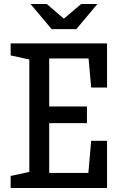

<svg xmlns="http://www.w3.org/2000/svg" viewBox="-20 -936 605 956"><path d="M33 -60 126 -80V-640L33 -660V-720H513V-500H434L421 -645H225V-406H413V-323H225V-75H420L434 -235H513V0H33ZM360 -791H237L132 -916H213L298 -843L384 -916H465Z"/></svg>

Font: HermeneusOne
Style: Regular
Weight: 400
Designer: Rodrigo Fuenzalida, Pablo Impallari
Foundry: Pablo Impallari, Rodrigo Fuenzalida
Version: Version 1.000; ttfautohint (v0.8) -G 200 -r 50